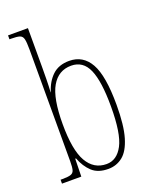

<svg xmlns="http://www.w3.org/2000/svg" viewBox="-144 -837 727 925"><g transform="rotate(-20 219.5 -375.0)"><path d="M249 10Q196 10 166 -18Q136 -46 119 -91H115L113 0H14V-20H24Q53 -20 66.5 -24.5Q80 -29 84 -43Q88 -57 88 -87V-661Q88 -698 84 -714.5Q80 -731 66 -735.5Q52 -740 23 -740H14V-760H116V-561Q116 -535 115.5 -499.5Q115 -464 113 -432H114Q129 -482 161.5 -513Q194 -544 248 -544Q319 -544 355 -480Q391 -416 391 -267Q391 -162 373 -101.5Q355 -41 323 -15.5Q291 10 249 10ZM249 -15Q302 -15 332.5 -72.5Q363 -130 363 -269Q363 -398 336.5 -458.5Q310 -519 249 -519Q184 -519 149.5 -460Q115 -401 115 -268Q115 -135 149.5 -75Q184 -15 249 -15Z"/></g></svg>

Font: Noto Serif Khmer ExtraCondensed Thin
Style: Regular
Weight: 100
Width: 2
Designer: Danh Hong and the Monotype Design Team
Foundry: Monotype Imaging Inc.
Version: Version 2.004; ttfautohint (v1.8.4.7-5d5b)